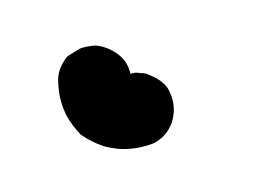

<svg xmlns="http://www.w3.org/2000/svg" viewBox="-24 -315 153 116"><g transform="rotate(-5 52.0 -257.0)"><path d="M62 -270Q65 -270 68 -268Q72 -266 75 -263Q78 -260 79 -256Q82 -247 78 -238Q74 -230 66 -227Q59 -225 52 -225Q44 -225 36 -228Q29 -231 23 -236Q18 -242 15 -249Q12 -257 12 -265Q12 -267 12 -268Q12 -273 14 -277Q16 -281 19 -284Q23 -286 27 -288Q31 -289 36 -289Q43 -288 49 -283Q55 -278 56 -270Q59 -271 62 -270Z"/></g></svg>

Font: FRB American Cursive Dashed Extrabold
Style: Bold Italic
Weight: 800
Italic angle: -25°
Version: Version 2.0;Modular Font Editor K font №1